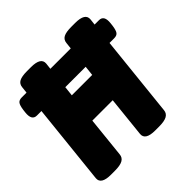

<svg xmlns="http://www.w3.org/2000/svg" viewBox="-188 -859 1019 1019"><g transform="rotate(-45 321.5 -350.0)"><path d="M82 2Q8 2 12 -42L60 -498H26Q-12 -498 -6 -553L-4 -570Q0 -600 8.5 -611.5Q17 -623 37 -623H73L77 -659Q79 -682 97.5 -692Q116 -702 156 -702H185Q260 -702 256 -658L252 -623H405L409 -659Q411 -682 429.5 -692Q448 -702 488 -702H517Q592 -702 588 -658L584 -623H617Q655 -623 649 -568L647 -551Q643 -521 634.5 -509.5Q626 -498 606 -498H571L523 -41Q521 -19 502 -8.5Q483 2 443 2H414Q340 2 344 -42L368 -271H215L191 -41Q189 -19 170 -8.5Q151 2 111 2ZM233 -443H386L392 -498H239Z"/></g></svg>

Font: Asap Condensed Condensed Black
Style: Italic
Weight: 900
Width: 3
Italic angle: -6°
Designer: Pablo Cosgaya
Foundry: Omnibus-Type
Version: Version 3.001; ttfautohint (v1.8.4.7-5d5b)